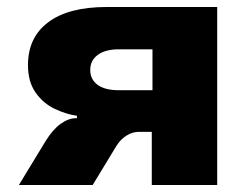

<svg xmlns="http://www.w3.org/2000/svg" viewBox="-20 -529 719 549"><path d="M34 0 110 -125Q131 -159 153.5 -175Q176 -191 197 -191H200V-198Q170 -202 137 -217.5Q104 -233 82 -264Q60 -295 60 -343Q60 -422 118 -465.5Q176 -509 285 -509H601V0H414V-152H377Q359 -152 342 -141.5Q325 -131 313 -112L245 0ZM320 -271H416V-388H320Q281 -388 259.5 -372Q238 -356 238 -329Q238 -302 259 -286.5Q280 -271 320 -271Z"/></svg>

Font: Nunito Sans 6pt Black
Style: Regular
Weight: 900
Version: Version 3.101;gftools[0.9.27]